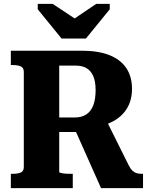

<svg xmlns="http://www.w3.org/2000/svg" viewBox="-20 -972 782 992"><path d="M298 -773H424L547 -924V-952H477L325 -849L406 -850L252 -952H175V-924ZM360 -319 502 0H719V-74H711Q697 -74 685.5 -77.5Q674 -81 664 -90.5Q654 -100 645 -118L527 -355ZM286 -84V-633H371Q406 -633 428.5 -619Q451 -605 462.5 -577Q474 -549 474 -506Q474 -461 462.5 -429.5Q451 -398 427 -381.5Q403 -365 366 -365H262V-290H407Q414 -292 419.5 -295Q425 -298 432 -301.5Q439 -305 447 -310Q516 -319 564 -345Q612 -371 637 -413.5Q662 -456 662 -513Q662 -577 632 -621Q602 -665 544.5 -687.5Q487 -710 403 -710H36V-636H46Q71 -636 87 -629Q103 -622 103 -601V-109Q103 -87 87 -80.5Q71 -74 46 -74H36V0H356V-74H343Q332 -74 322 -74.5Q312 -75 303.5 -76.5Q295 -78 290.5 -79.5Q286 -81 286 -84Z"/></svg>

Font: Roboto Serif SemiCondensed
Style: Bold
Weight: 700
Width: 4
Designer: Greg Gazdowicz
Foundry: Commercial Type
Version: Version 1.007